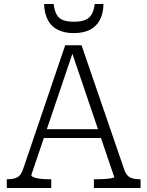

<svg xmlns="http://www.w3.org/2000/svg" viewBox="-20 -943 739 963"><path d="M193 -295H493L503 -251H183ZM335 -697 348 -688 137 -65Q137 -59 149 -54Q161 -49 181 -46.5Q201 -44 224 -44H237V0H14V-44H19Q49 -44 67.5 -54Q86 -64 97 -98L307 -716H389L604 -90Q615 -61 633.5 -52.5Q652 -44 680 -44H685V0H451V-44H465Q488 -44 508 -45.5Q528 -47 540.5 -49.5Q553 -52 553 -55ZM350 -777Q396 -777 428.5 -792.5Q461 -808 479.5 -840.5Q498 -873 499 -923H455Q451 -891 440 -871.5Q429 -852 407.5 -843Q386 -834 351 -834Q317 -834 295.5 -842.5Q274 -851 263.5 -871Q253 -891 249 -923H201Q203 -873 221 -840.5Q239 -808 272 -792.5Q305 -777 350 -777Z"/></svg>

Font: Roboto Serif 20pt ExtraLight
Style: Regular
Weight: 250
Version: Version 1.008